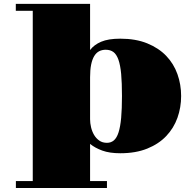

<svg xmlns="http://www.w3.org/2000/svg" viewBox="-20 -758 988 973"><path d="M146 159.7V-703.1H60.1V-738.3H436.5V-504.4Q456.5 -531.2 492.9 -546.6Q529.3 -562 589.4 -562Q668 -562 726.1 -538.3Q784.2 -514.6 822.3 -474.9Q860.4 -435.1 879.2 -382.3Q897.9 -329.6 897.9 -271.5Q897.9 -213.4 879.2 -160.9Q860.4 -108.4 822.3 -68.4Q784.2 -28.3 726.1 -4.9Q668 18.6 589.4 18.6Q535.2 18.6 498.3 5.1Q461.4 -8.3 436.5 -28.8V159.7H522V194.8H60.5V159.7ZM436.5 -153.3Q436.5 -134.3 441.4 -113.3Q446.3 -92.3 456.5 -74.7Q466.8 -57.1 482.9 -45.7Q499 -34.2 522 -34.2Q542.5 -34.2 557.1 -46.6Q571.8 -59.1 580.8 -87.2Q589.8 -115.2 594 -160.6Q598.1 -206.1 598.1 -271.5Q598.1 -338.4 594 -383.3Q589.8 -428.2 580.1 -455.6Q570.3 -482.9 554.7 -494.4Q539.1 -505.9 515.6 -505.9Q497.1 -505.9 482.4 -498.3Q467.8 -490.7 457.5 -473.9Q447.3 -457 441.9 -430.7Q436.5 -404.3 436.5 -366.2Z"/></svg>

Font: GravitasOne
Style: Regular
Weight: 400
Designer: Riccardo De Franceschi
Foundry: Sorkin Type Co.
Version: Version 1.001